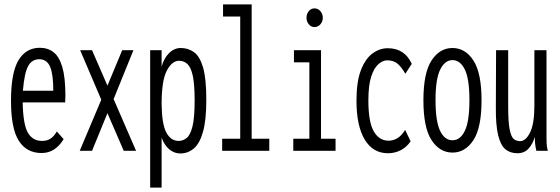

<svg xmlns="http://www.w3.org/2000/svg" viewBox="-20 -685 2544 872"><path d="M169 10Q101 10 65.5 -45.5Q30 -101 30 -227Q30 -355 64 -411.5Q98 -468 161 -468Q197 -468 223 -448Q249 -428 263 -380.5Q277 -333 277 -251Q277 -233 276 -220H83Q85 -120 106.5 -82.5Q128 -45 171 -45Q195 -45 211 -56.5Q227 -68 238 -88L269 -53Q251 -23 226 -6.5Q201 10 169 10ZM84 -273H222Q222 -348 207.5 -382Q193 -416 158 -416Q126 -416 108.5 -386Q91 -356 84 -273Z M342 0 440 -232 344 -457H398L468 -296L535 -457H586L496 -235L598 0H542L468 -171L398 0Z M662 167V-457H714V-382Q724 -420 747.5 -443.5Q771 -467 801 -467Q834 -467 860.5 -448.5Q887 -430 902 -379.5Q917 -329 917 -232Q917 -140 902 -86.5Q887 -33 860 -10.5Q833 12 799 12Q771 12 748.5 -7Q726 -26 714 -60V167ZM791 -45Q811 -45 827.5 -58Q844 -71 854 -110Q864 -149 864 -229Q864 -300 856 -338.5Q848 -377 833 -392.5Q818 -408 795 -409Q762 -410 738 -365Q714 -320 714 -213Q715 -121 735.5 -83Q756 -45 791 -45Z M989 0V-55H1071V-610H993V-665H1123V-55H1203V0Z M1312 0V-55H1385V-402H1315V-457H1438V-55H1504V0ZM1408 -562Q1393 -562 1382.5 -574.5Q1372 -587 1372 -604Q1372 -622 1382.5 -634.5Q1393 -647 1408 -647Q1424 -647 1435 -634.5Q1446 -622 1446 -604Q1446 -587 1435 -574.5Q1424 -562 1408 -562Z M1742 11Q1674 11 1636.5 -51Q1599 -113 1599 -228Q1599 -314 1619 -366Q1639 -418 1671.5 -442Q1704 -466 1741 -466Q1818 -466 1850 -395L1821 -350Q1802 -383 1784 -397Q1766 -411 1738 -411Q1719 -411 1699 -394Q1679 -377 1666 -337.5Q1653 -298 1653 -229Q1653 -131 1677.5 -88.5Q1702 -46 1745 -46Q1766 -46 1785 -57.5Q1804 -69 1820 -95L1845 -43Q1825 -15 1798.5 -2Q1772 11 1742 11Z M2035 8Q1977 8 1940 -48.5Q1903 -105 1903 -229Q1903 -354 1940 -410.5Q1977 -467 2035 -467Q2093 -467 2130 -410.5Q2167 -354 2167 -229Q2167 -105 2130 -48.5Q2093 8 2035 8ZM2035 -48Q2071 -48 2091.5 -91.5Q2112 -135 2112 -230Q2112 -327 2091 -369.5Q2070 -412 2035 -412Q2001 -412 1979.5 -369.5Q1958 -327 1958 -230Q1958 -135 1978.5 -91.5Q1999 -48 2035 -48Z M2330 11Q2298 11 2276 -6.5Q2254 -24 2242.5 -70.5Q2231 -117 2232 -202L2233 -457H2288V-202Q2288 -129 2295 -95.5Q2302 -62 2314 -53Q2326 -44 2342 -44Q2368 -44 2387.5 -83.5Q2407 -123 2407 -205V-457H2462V-71Q2462 -53 2462.5 -35.5Q2463 -18 2468 0H2416Q2412 -17 2410.5 -31Q2409 -45 2409 -63Q2399 -30 2380 -9.5Q2361 11 2330 11Z"/></svg>

Font: Inconsolata ExtraCondensed Thin
Style: Regular
Weight: 100
Width: 2
Monospace: yes
Designer: Raph Levien, Cyreal, Brenton Simpson
Foundry: Raph Levien, Cyreal, Google
Version: Version 3.100; ttfautohint (v1.8.4.7-5d5b)